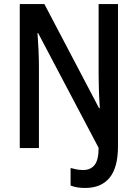

<svg xmlns="http://www.w3.org/2000/svg" viewBox="-20 -734 682 952"><path d="M402 198Q360 198 330 186V99Q344 103 359.5 106Q375 109 393 109Q429 109 449 84Q469 59 469 -1L169 -570H166Q169 -530 171 -485Q173 -440 173 -403V0H78V-714H200L471 -198H475Q472 -240 470.5 -283Q469 -326 469 -362V-714H565V-8Q565 96 523.5 147Q482 198 402 198Z"/></svg>

Font: Noto Sans Ethiopic Condensed Medium
Style: Regular
Weight: 500
Width: 3
Designer: Monotype Design Team
Foundry: Monotype Imaging Inc.
Version: Version 2.102; ttfautohint (v1.8.4.7-5d5b)